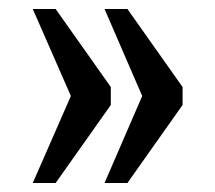

<svg xmlns="http://www.w3.org/2000/svg" viewBox="-20 -484 480 428"><path d="M213 -76 297 -270 213 -464H264L387 -290V-250L264 -76ZM53 -76 138 -270 53 -464H104L227 -290V-250L104 -76Z"/></svg>

Font: Noto Serif Myanmar ExtraCondensed SemiBold
Style: Regular
Weight: 600
Width: 2
Designer: Ben Mitchell and the Monotype Design Team
Foundry: Monotype Imaging Inc.
Version: Version 2.106; ttfautohint (v1.8.4.7-5d5b)